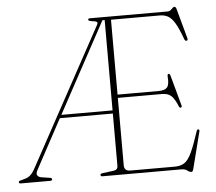

<svg xmlns="http://www.w3.org/2000/svg" viewBox="-70 -775 955 848"><g transform="rotate(-5 407.5 -351.5)"><path d="M421.5 -40.5V-272H186.5L69.5 -55Q59.5 -37 65 -29Q70.5 -21 83 -19L119 -13.5Q129 -12.5 129 -6.5Q129 0 121 0H-10.5Q-18.5 0 -18.5 -6.5Q-18.5 -11.5 -9 -13.5L10.5 -19Q35 -25 52 -55L386 -668Q391.5 -678 386 -681.5Q380.5 -685 365 -686.5Q349 -689 349 -694Q349 -700 357.5 -700H702.5Q712 -700 720.2 -709Q728.5 -718 733 -718Q739 -718 742 -708L778.5 -574.5Q780.5 -565.5 774.5 -564Q767.5 -562.5 764 -572.5Q747 -619.5 732.5 -643.8Q718 -668 702.2 -676.8Q686.5 -685.5 666 -685.5H449.5V-353.5H632.5Q659.5 -353.5 669.8 -366Q680 -378.5 677 -412.5Q676 -423.5 681 -425Q687 -426.5 690 -416L726.5 -282.5Q729 -273 723 -272Q717 -270.5 714 -279.5Q700.5 -312.5 686 -325.8Q671.5 -339 644.5 -339H449.5V-40Q449.5 -14.5 476.5 -14.5H674Q698.5 -14.5 715.5 -25Q732.5 -35.5 747.8 -67.2Q763 -99 783.5 -162Q786.5 -170.5 791.5 -169.5Q798 -168.5 795 -158L753.5 5Q751 15 745 15Q736.5 15 727.5 7.5Q718.5 0 700.5 0H352Q343.5 0 343.5 -6.5Q343.5 -12.5 353 -13.5L402.5 -20Q421.5 -22 421.5 -40.5ZM411.5 -686.5 194.5 -286H421.5V-686.5Z"/></g></svg>

Font: Fraunces 144pt Soft Thin
Style: Regular
Weight: 100
Version: Version 1.000;[0bf87f6ff]